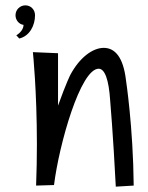

<svg xmlns="http://www.w3.org/2000/svg" viewBox="-20 -696 555 718"><path d="M111 -639C111 -660 95 -676 75 -676C55 -676 38 -660 38 -639C38 -621 51 -605 68 -603C68 -587 55 -572 41 -564L52 -552C91 -561 111 -601 111 -639ZM480 -2C478 -221 451 -397 451 -397C441 -482 410 -517 368 -517C326 -517 277 -480 243 -416C243 -416 228 -387 197 -301V-497L103 -501C103 -501 118 -358 118 -156C118 -107 117 -56 115 -2L182 -4C201 -157 281 -439 349 -439C372 -439 387 -398 392 -320C392 -320 403 -195 413 2Z"/></svg>

Font: Englebert
Style: Regular
Weight: 400
Designer: Astigmatic (AOETI)
Foundry: Astigmatic (AOETI)
Version: Version 1.000